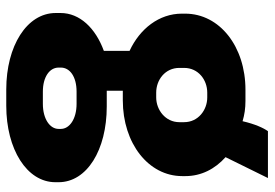

<svg xmlns="http://www.w3.org/2000/svg" viewBox="-148 -494 855 598"><g transform="rotate(90 279.0 -194.5)"><path d="M22 -334C22 -263 69 -203 138 -171V-91C67 -65 20 -16 20 44V59C20 149 123 213 258 213H309C444 213 547 149 547 60V50C547 -38 447 -100 311 -100H274C270 -100 265 -100 262 -100V-150C265 -150 270 -150 273 -150H292C426 -150 528 -230 528 -335V-345C528 -394 506 -437 469 -470L534 -602H388C378 -588 366 -562 357 -523C337 -529 317 -532 294 -532H259C125 -532 22 -452 22 -344ZM191 -341C191 -385 228 -413 268 -413H283C322 -413 360 -385 360 -341V-326C360 -283 322 -254 283 -254H268C228 -254 191 -282 191 -326ZM190 43C190 15 218 -6 265 -6H303C350 -6 381 16 381 43V50C381 77 350 99 303 99H265C219 99 190 78 190 50Z"/></g></svg>

Font: Fixel Text ExtraBold
Style: Regular
Weight: 800
Width: 4
Designer: AlfaBravo + MacPaw
Foundry: Kyrylo Tkachov, Marchela Mozhyna, Serhii Makarenko, Maria Weinstein, Zakhar Kryvoshyya
Version: Version 1.211